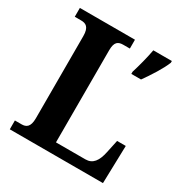

<svg xmlns="http://www.w3.org/2000/svg" viewBox="-165 -846 940 978"><g transform="rotate(30 305.0 -357.0)"><path d="M26 0H574L580 -222H529L513 -147C501 -90 479 -60 436 -60H263V-602C263 -652 282 -662 312 -662H350V-714H26V-662H63C91 -662 113 -652 113 -598V-115C113 -62 91 -52 65 -52H26ZM421 -567V-554H478C509 -597 551 -662 567 -704V-714H458C450 -669 434 -608 421 -567Z"/></g></svg>

Font: Noto Serif Tamil SemiCondensed
Style: Bold
Weight: 700
Width: 4
Designer: Indian Type Foundry, Tom Grace, and the Monotype Design Team
Foundry: Monotype Imaging Inc.
Version: Version 2.004